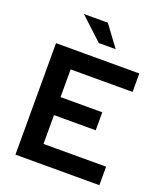

<svg xmlns="http://www.w3.org/2000/svg" viewBox="-163 -1026 969 1133"><g transform="rotate(20 321.0 -459.0)"><path d="M70 0ZM70 0V-700H593V-584H204V-410H466V-297H204V-116H597V0ZM316 -918 413 -787H307L166 -918Z"/></g></svg>

Font: Rosa Sans SemiBold
Style: Regular
Weight: 600
Designer: Pentagram / MCKL
Foundry: Pentagram / MCKL
Version: Version 1.005;September 16, 2019;FontCreator 11.5.0.2425 64-